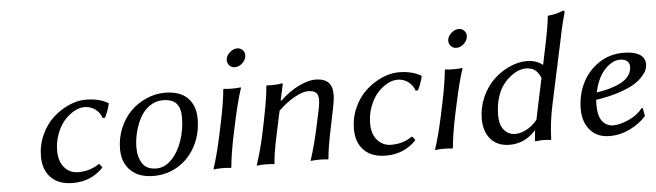

<svg xmlns="http://www.w3.org/2000/svg" viewBox="-46 -871 3601 1054"><g transform="rotate(-5 1754.5 -344.0)"><path d="M417 -399.9Q389.2 -399.9 359.1 -383.1Q329.1 -366.2 304.2 -337.4Q279.3 -308.6 263.2 -264.9Q247.1 -221.2 247.1 -172.9Q247.1 -115.2 276.9 -81.1Q306.6 -46.9 353 -46.9Q417.5 -46.9 467.8 -81.1H472.2L486.8 -61Q419.9 9.8 318.8 9.8Q241.2 9.8 198.5 -33.2Q155.8 -76.2 155.8 -149.9Q155.8 -213.4 181.4 -269.3Q207 -325.2 247.1 -361.6Q287.1 -397.9 334.5 -418.9Q381.8 -439.9 426.8 -439.9Q500.5 -439.9 550.8 -410.2L551.8 -407.2Q544.4 -371.1 524.9 -332L512.2 -331.1Q500.5 -364.3 474.6 -382.1Q448.7 -399.9 417 -399.9Z M863.8 -439.9Q945.3 -439.9 988 -397.9Q1030.8 -356 1030.8 -280.8Q1030.8 -199.7 995.8 -132.8Q960.9 -65.9 899.7 -28.1Q838.4 9.8 764.2 9.8Q681.6 9.8 636.7 -34.7Q591.8 -79.1 591.8 -151.9Q591.8 -213.9 614.7 -268.6Q637.7 -323.2 675.5 -360.4Q713.4 -397.5 762.5 -418.7Q811.5 -439.9 863.8 -439.9ZM849.1 -399.9Q807.6 -399.9 774.2 -375.7Q740.7 -351.6 721.4 -313.7Q702.1 -275.9 692.1 -234.4Q682.1 -192.9 682.1 -153.8Q682.1 -100.1 705.6 -64.9Q729 -29.8 782.2 -29.8Q828.1 -29.8 866.2 -69.1Q904.3 -108.4 925 -169.9Q945.8 -231.4 945.8 -298.8Q945.8 -348.1 923.3 -374Q900.9 -399.9 849.1 -399.9Z M1218.8 -597.2Q1223.1 -617.2 1241.9 -632.6Q1260.7 -647.9 1280.8 -647.9Q1297.9 -647.9 1309.8 -636Q1321.8 -624 1321.8 -606.9Q1321.8 -584 1302.2 -564.9Q1282.7 -545.9 1259.8 -545.9Q1242.2 -545.9 1230 -558.1Q1217.8 -570.3 1217.8 -587.9Q1217.8 -594.2 1218.8 -597.2ZM1141.1 -180.2 1155.8 -250Q1178.2 -355 1185.1 -430.2L1188 -433.1Q1205.1 -430.2 1233.9 -430.2Q1262.2 -430.2 1281.7 -433.1L1282.7 -430.2Q1258.8 -358.4 1235.8 -250L1220.7 -180.2Q1198.2 -73.7 1191.9 0L1189 2.9Q1170.9 0 1143.1 0Q1112.8 0 1094.7 2.9L1093.8 0Q1118.2 -73.7 1141.1 -180.2Z M1646 -379.9Q1617.7 -379.9 1573 -355.2Q1528.3 -330.6 1482.9 -287.1L1460 -180.2Q1449.2 -129.4 1445.1 -109.4Q1440.9 -89.4 1436.3 -58.1Q1431.6 -26.9 1429.7 0L1426.8 2.9Q1408.7 0 1380.9 0Q1351.1 0 1333 2.9L1332 0Q1361.3 -87.9 1379.9 -180.2L1391.1 -233.9Q1419.4 -374.5 1421.9 -428.2L1424.8 -431.2Q1431.6 -430.2 1449.7 -430.2Q1486.3 -430.2 1507.8 -435.1Q1512.7 -435.1 1512.7 -431.2Q1512.7 -426.8 1511.7 -424.8L1493.7 -342.8L1496.1 -339.8Q1550.8 -391.1 1603.3 -415.5Q1655.8 -439.9 1689.9 -439.9Q1740.2 -439.9 1763.2 -417.5Q1786.1 -395 1786.1 -349.1Q1786.1 -324.7 1777.8 -282.2L1756.8 -180.2Q1731 -58.1 1727.1 0L1724.1 2.9Q1705.6 0 1677.7 0Q1647.9 0 1629.9 2.9L1628.9 0Q1654.8 -77.6 1676.8 -180.2L1697.8 -277.8Q1704.1 -310.5 1704.1 -327.1Q1704.1 -356.9 1689.9 -368.4Q1675.8 -379.9 1646 -379.9Z M2141.6 -399.9Q2113.8 -399.9 2083.7 -383.1Q2053.7 -366.2 2028.8 -337.4Q2003.9 -308.6 1987.8 -264.9Q1971.7 -221.2 1971.7 -172.9Q1971.7 -115.2 2001.5 -81.1Q2031.2 -46.9 2077.6 -46.9Q2142.1 -46.9 2192.4 -81.1H2196.8L2211.4 -61Q2144.5 9.8 2043.5 9.8Q1965.8 9.8 1923.1 -33.2Q1880.4 -76.2 1880.4 -149.9Q1880.4 -213.4 1906 -269.3Q1931.6 -325.2 1971.7 -361.6Q2011.7 -397.9 2059.1 -418.9Q2106.4 -439.9 2151.4 -439.9Q2225.1 -439.9 2275.4 -410.2L2276.4 -407.2Q2269 -371.1 2249.5 -332L2236.8 -331.1Q2225.1 -364.3 2199.2 -382.1Q2173.3 -399.9 2141.6 -399.9Z M2439.5 -597.2Q2443.8 -617.2 2462.6 -632.6Q2481.4 -647.9 2501.5 -647.9Q2518.6 -647.9 2530.5 -636Q2542.5 -624 2542.5 -606.9Q2542.5 -584 2522.9 -564.9Q2503.4 -545.9 2480.5 -545.9Q2462.9 -545.9 2450.7 -558.1Q2438.5 -570.3 2438.5 -587.9Q2438.5 -594.2 2439.5 -597.2ZM2361.8 -180.2 2376.5 -250Q2398.9 -355 2405.8 -430.2L2408.7 -433.1Q2425.8 -430.2 2454.6 -430.2Q2482.9 -430.2 2502.4 -433.1L2503.4 -430.2Q2479.5 -358.4 2456.5 -250L2441.4 -180.2Q2418.9 -73.7 2412.6 0L2409.7 2.9Q2391.6 0 2363.8 0Q2333.5 0 2315.4 2.9L2314.5 0Q2338.9 -73.7 2361.8 -180.2Z M2858.4 -439.9Q2909.2 -439.9 2945.8 -411.1L2960.4 -481Q2991.2 -627 2994.6 -674.8L2997.6 -678.2Q3015.6 -679.7 3031.2 -682.9Q3046.9 -686 3055.2 -689Q3063.5 -691.9 3081.5 -698.2Q3088.4 -698.2 3088.4 -690.9V-688Q3082 -666 3075.7 -640.9Q3069.3 -615.7 3065.9 -599.9Q3062.5 -584 3055.2 -549.3Q3047.9 -514.6 3044.4 -499L2978.5 -191.9Q2956.5 -89.8 2954.6 0L2951.7 2.9Q2932.1 0 2907.7 0Q2892.1 0 2872.6 2.9Q2864.7 2.9 2864.7 1V0L2870.6 -58.1Q2809.6 9.8 2725.6 9.8Q2659.2 9.8 2621.8 -32.2Q2584.5 -74.2 2584.5 -144Q2584.5 -207 2609.4 -263.4Q2634.3 -319.8 2673.6 -357.7Q2712.9 -395.5 2761.7 -417.7Q2810.5 -439.9 2858.4 -439.9ZM2847.7 -399.9Q2831.1 -399.9 2810.5 -392.6Q2790 -385.3 2765.9 -366.9Q2741.7 -348.6 2721.9 -322.3Q2702.1 -295.9 2689 -252.9Q2675.8 -210 2675.8 -158.2Q2675.8 -102.5 2700.2 -74.7Q2724.6 -46.9 2760.7 -46.9Q2791.5 -46.9 2824.7 -64.9Q2857.9 -83 2882.8 -113.8L2930.7 -340.8Q2917.5 -371.6 2899.2 -385.7Q2880.9 -399.9 2847.7 -399.9Z M3219.2 -194.8Q3218.3 -188 3218.3 -166Q3218.3 -103.5 3241.7 -75.2Q3265.1 -46.9 3302.2 -46.9Q3337.4 -46.9 3386.5 -68.8Q3435.5 -90.8 3464.4 -127.9L3470.2 -127L3478 -83Q3443.8 -43.5 3389.4 -16.8Q3335 9.8 3277.3 9.8Q3207.5 9.8 3168.9 -35.4Q3130.4 -80.6 3130.4 -150.9Q3130.4 -226.1 3161.1 -291Q3191.9 -356 3252.2 -397.5Q3312.5 -439 3390.1 -439Q3447.3 -439 3478.3 -420.4Q3509.3 -401.9 3509.3 -366.2Q3509.3 -352.1 3503.9 -336.9Q3498.5 -321.8 3479.7 -300.3Q3460.9 -278.8 3430.9 -260.3Q3400.9 -241.7 3345.9 -223.6Q3291 -205.6 3219.2 -194.8ZM3420.9 -359.9Q3420.9 -379.4 3407.7 -391.1Q3394.5 -402.8 3367.2 -402.8Q3326.7 -402.8 3285.4 -360.4Q3244.1 -317.9 3226.1 -234.9Q3264.2 -240.2 3297.1 -249.5Q3330.1 -258.8 3358.9 -273.4Q3387.7 -288.1 3404.3 -310.3Q3420.9 -332.5 3420.9 -359.9Z"/></g></svg>

Font: Linear Smooth
Style: Italic
Weight: 400
Designer: Philipp H. Poll, Flanker
Foundry: Philipp H. Poll, reworked by Flanker
Version: Version 1.061 | FøM Fix